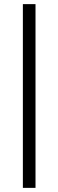

<svg xmlns="http://www.w3.org/2000/svg" viewBox="-20 -830 283 930"><path d="M90.8 -810H152V80H90.8Z"/></svg>

Font: Murecho Thin
Style: Regular
Weight: 100
Designer: Neil Summerour
Foundry: Positype
Version: Version 1.010